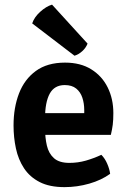

<svg xmlns="http://www.w3.org/2000/svg" viewBox="-20 -774 538 808"><path d="M119.5 -206.5V-298H334.5V-310.5Q334.5 -339 326.5 -363Q318.5 -387 300.5 -401.5Q282.5 -416 252.5 -416Q209 -416 189.2 -379.8Q169.5 -343.5 169.5 -275V-235.5Q169.5 -195 177.2 -161.5Q185 -128 207.2 -108.2Q229.5 -88.5 272 -88.5Q308 -88.5 341.8 -98.2Q375.5 -108 406.5 -122.5Q421.5 -107.5 431.2 -85Q441 -62.5 443.5 -42.5Q407 -16 355.8 -1.2Q304.5 13.5 251.5 13.5Q188.5 13.5 147 -7.8Q105.5 -29 81.2 -65.8Q57 -102.5 47 -149.2Q37 -196 37 -246Q37 -321 60 -380.8Q83 -440.5 131 -475.5Q179 -510.5 253.5 -510.5Q319 -510.5 364.2 -482.2Q409.5 -454 433.2 -406Q457 -358 457 -298Q457 -269 454.5 -249.2Q452 -229.5 446.5 -206.5ZM199 -754.5Q174 -747 149 -724.2Q124 -701.5 115.5 -675.5L293.5 -539.5Q310.5 -544.5 326 -558.5Q341.5 -572.5 348.5 -590.5Z"/></svg>

Font: Signika Light SemiBold
Style: Regular
Weight: 600
Version: Version 2.003;gftools[0.9.32]